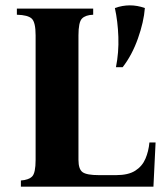

<svg xmlns="http://www.w3.org/2000/svg" viewBox="-20 -697 601 717"><path d="M58 0V-23Q87 -25 100 -38Q113 -51 113 -100V-565Q113 -614 98.5 -627.5Q84 -641 43 -642V-665H328V-642Q299 -641 286 -627.5Q273 -614 273 -565V-100Q273 -65 288.5 -54Q304 -43 349 -43H414Q459 -43 485 -59.5Q511 -76 523 -104Q535 -132 538 -165H561L553 0ZM409 -667Q465 -687 521 -667Q517 -615 495 -553Q473 -491 438 -446H413Q424 -501 422 -559Q420 -617 409 -667Z"/></svg>

Font: Bona Nova
Style: Bold
Weight: 700
Designer: Mateusz Machalski
Foundry: Capitalics
Version: Version 4.001; ttfautohint (v1.8.3)